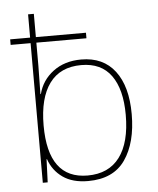

<svg xmlns="http://www.w3.org/2000/svg" viewBox="-54 -806 708 863"><g transform="rotate(-5 300.0 -375.0)"><path d="M530 -273Q530 -144 476.5 -67Q423 10 309 10Q239 10 195 -21Q151 -52 133 -104H131L127 0H105V-630H15V-655H105V-760H131V-655H357V-630H131V-525Q131 -482 129 -398H131Q147 -460 198.5 -498.5Q250 -537 325 -537Q424 -537 477 -467.5Q530 -398 530 -273ZM503 -272Q503 -387 458 -449.5Q413 -512 323 -512Q228 -512 179.5 -446Q131 -380 131 -256Q131 -15 309 -15Q404 -15 453.5 -81Q503 -147 503 -272Z"/></g></svg>

Font: Noto Sans Mono UI Thin
Style: Regular
Weight: 250
Monospace: yes
Designer: Monotype Design team
Foundry: Monotype Imaging Inc.
Version: Version 1.000